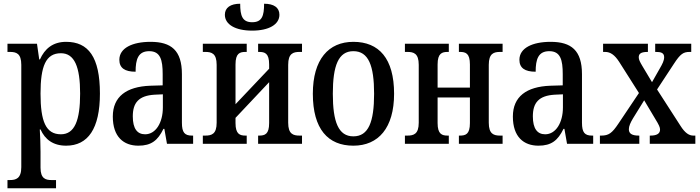

<svg xmlns="http://www.w3.org/2000/svg" viewBox="-20 -770 3749 1028"><path d="M20 238H280V194H256C225 194 197 187 197 128V43C197 3 195 -45 193 -77H197C221 -23 265 10 334 10C451 10 515 -81 515 -269C515 -465 453 -546 334 -546C262 -546 219 -508 194 -452H190L178 -536H20V-492H33C67 -492 94 -484 94 -423V125C94 186 65 194 33 194H20ZM306 -51C225 -51 197 -121 197 -269C197 -415 225 -485 306 -485C379 -485 409 -412 409 -269C409 -126 380 -51 306 -51Z M721 10C790 10 825 -18 855 -80H860L874 0H1014V-44H1008C969 -44 954 -60 954 -113V-373C954 -500 897 -546 786 -546C689 -546 619 -513 619 -450C619 -406 648 -386 706 -386C706 -453 720 -496 779 -496C839 -496 851 -449 851 -373V-313L784 -311C657 -306 584 -253 584 -146C584 -37 642 10 721 10ZM757 -51C715 -51 691 -81 691 -147C691 -219 722 -258 808 -263L852 -265V-195C852 -113 814 -51 757 -51Z M1330 -606C1420 -606 1476 -639 1476 -691C1476 -730 1446 -750 1394 -750C1394 -685 1383 -651 1330 -651C1278 -651 1266 -685 1266 -750C1214 -750 1184 -729 1184 -691C1184 -639 1240 -606 1330 -606ZM1066 0H1301V-44H1295C1265 -44 1241 -51 1241 -111V-139L1421 -330V-111C1421 -51 1398 -44 1367 -44H1362V0H1597V-44H1584C1550 -44 1523 -52 1523 -113V-423C1523 -484 1550 -492 1584 -492H1597V-536H1362V-492H1367C1398 -492 1421 -485 1421 -425V-402L1241 -212V-425C1241 -485 1264 -492 1295 -492H1301V-536H1066V-492H1079C1113 -492 1140 -484 1140 -423V-113C1140 -52 1113 -44 1079 -44H1066Z M1872 10C2006 10 2090 -85 2090 -268C2090 -457 2009 -546 1872 -546C1739 -546 1655 -452 1655 -268C1655 -79 1736 10 1872 10ZM1872 -40C1792 -40 1762 -117 1762 -268C1762 -419 1792 -496 1872 -496C1953 -496 1983 -419 1983 -268C1983 -117 1953 -40 1872 -40Z M2148 0H2383V-44H2377C2347 -44 2323 -51 2323 -111V-248H2496V-111C2496 -51 2473 -44 2442 -44H2437V0H2671V-44H2658C2624 -44 2597 -52 2597 -113V-423C2597 -484 2624 -492 2658 -492H2671V-536H2437V-492H2442C2473 -492 2496 -485 2496 -425V-301H2323V-425C2323 -485 2347 -492 2377 -492H2383V-536H2148V-492H2161C2195 -492 2222 -484 2222 -423V-113C2222 -52 2195 -44 2161 -44H2148Z M2863 10C2932 10 2967 -18 2997 -80H3002L3016 0H3156V-44H3150C3111 -44 3096 -60 3096 -113V-373C3096 -500 3039 -546 2928 -546C2831 -546 2761 -513 2761 -450C2761 -406 2790 -386 2848 -386C2848 -453 2862 -496 2921 -496C2981 -496 2993 -449 2993 -373V-313L2926 -311C2799 -306 2726 -253 2726 -146C2726 -37 2784 10 2863 10ZM2899 -51C2857 -51 2833 -81 2833 -147C2833 -219 2864 -258 2950 -263L2994 -265V-195C2994 -113 2956 -51 2899 -51Z M3192 0H3403V-44H3400C3363 -44 3347 -55 3347 -78C3347 -95 3356 -114 3369 -136L3429 -233L3488 -134C3509 -100 3514 -88 3514 -76C3514 -55 3497 -44 3463 -44H3459V0H3703V-44H3692C3670 -44 3648 -57 3623 -97L3498 -291L3588 -428C3623 -482 3639 -492 3673 -492H3681V-536H3488V-492H3492C3517 -492 3536 -488 3536 -464C3536 -446 3527 -428 3513 -404L3471 -330L3419 -417C3406 -439 3400 -451 3400 -463C3400 -479 3407 -492 3447 -492H3449V-536H3209V-492H3220C3248 -492 3271 -476 3295 -439L3401 -272L3291 -108C3257 -57 3239 -44 3199 -44H3192Z"/></svg>

Font: Noto Serif Condensed Medium
Style: Regular
Weight: 500
Width: 3
Designer: Monotype Design Team
Foundry: Monotype Imaging Inc.
Version: Version 2.015